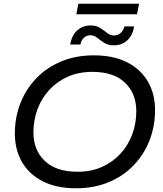

<svg xmlns="http://www.w3.org/2000/svg" viewBox="-20 -1006 880 1034"><path d="M389 8Q285 8 211.5 -29Q138 -66 99 -132.5Q60 -199 60 -287Q60 -374 90 -450.5Q120 -527 176 -585Q232 -643 310.5 -675.5Q389 -708 485 -708Q590 -708 663.5 -671Q737 -634 776 -567.5Q815 -501 815 -413Q815 -326 785 -249.5Q755 -173 699 -115Q643 -57 564.5 -24.5Q486 8 389 8ZM398 -81Q471 -81 529 -107Q587 -133 628.5 -178Q670 -223 692 -282Q714 -341 714 -407Q714 -502 653.5 -560.5Q593 -619 477 -619Q404 -619 345.5 -593Q287 -567 245.5 -522Q204 -477 182 -418Q160 -359 160 -293Q160 -198 221 -139.5Q282 -81 398 -81ZM593 -762Q562 -762 541 -775.5Q520 -789 503.5 -802.5Q487 -816 468 -816Q446 -816 431.5 -802.5Q417 -789 413 -766H358Q366 -815 395.5 -842Q425 -869 468 -869Q499 -869 519.5 -855.5Q540 -842 557 -828.5Q574 -815 593 -815Q616 -815 630.5 -829Q645 -843 650 -864H702Q695 -816 666 -789Q637 -762 593 -762ZM391 -929 402 -986H729L718 -929Z"/></svg>

Font: Montserrat Medium
Style: Italic
Weight: 500
Italic angle: -11.3°
Designer: Julieta Ulanovsky
Foundry: Julieta Ulanovsky
Version: Version 9.000; ttfautohint (v1.8.4.7-5d5b)